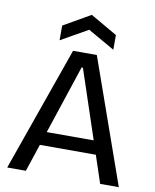

<svg xmlns="http://www.w3.org/2000/svg" viewBox="-93 -933 810 1003"><g transform="rotate(10 311.5 -431.0)"><path d="M15 0 248 -660H374L607 0H508L314 -582H307L114 0ZM124 -146V-218H510V-146ZM169 -702V-780L312 -862L454 -780V-702L312 -783Z"/></g></svg>

Font: Bricolage Grotesque 72pt
Style: Regular
Weight: 400
Version: Version 1.001;gftools[0.9.33.dev8+g029e19f]